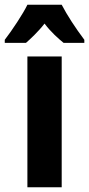

<svg xmlns="http://www.w3.org/2000/svg" viewBox="-59 -837 374 806"><path d="M200 -817H56C39 -781 -10 -707 -39 -670V-657H50C68 -673 100 -702 128 -738C155 -702 186 -675 208 -657H295V-670C256 -722 223 -773 200 -817ZM200 -51V-600H56V-51Z"/></svg>

Font: Noto Sans Tamil UI ExtraCondensed ExtraBold
Style: Regular
Weight: 800
Width: 2
Designer: Jelle Bosma - Monotype Design Team
Foundry: Monotype Imaging Inc.
Version: Version 2.004